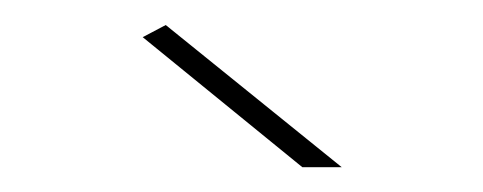

<svg xmlns="http://www.w3.org/2000/svg" viewBox="-20 -759 390 155"><path d="M224.1 -624 95.2 -729 113.8 -738.8 255.9 -624Z"/></svg>

Font: Montserrat
Style: Thin
Weight: 250
Designer: Julieta Ulanovsky
Foundry: Julieta Ulanovsky
Version: Version 1.000;PS 002.000;hotconv 1.0.70;makeotf.lib2.5.58329